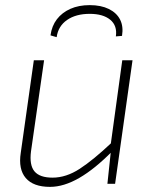

<svg xmlns="http://www.w3.org/2000/svg" viewBox="-20 -717 599 749"><path d="M152 -482 101 -127Q94 -73 114.5 -48.5Q135 -24 185 -24Q238 -24 291 -58.5Q344 -93 415 -160L418 -127Q350 -58 289.5 -23Q229 12 175 12Q110 12 80.5 -22.5Q51 -57 61 -121L112 -482ZM497 -482 429 0H399L413 -132L411 -147L457 -482ZM201 -572 177 -579Q182 -616 202 -642Q222 -668 254.5 -682.5Q287 -697 330 -697Q374 -697 404.5 -682Q435 -667 448.5 -640.5Q462 -614 456 -577L432 -575Q438 -617 410 -640Q382 -663 330 -663Q276 -663 241.5 -639Q207 -615 201 -572Z"/></svg>

Font: Exo 2 ExtraLight
Style: Italic
Weight: 250
Italic angle: -8°
Designer: Natanael Gama
Foundry: Natanael Gama
Version: Version 2.010